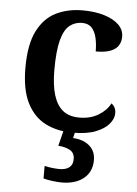

<svg xmlns="http://www.w3.org/2000/svg" viewBox="-55 -591 624 873"><g transform="rotate(5 257.0 -154.0)"><path d="M290 10Q220 10 166 -17Q112 -44 81 -104.5Q50 -165 50 -266Q50 -373 81.5 -434.5Q113 -496 166.5 -522Q220 -548 287 -548Q343 -548 385.5 -535Q428 -522 452 -499Q476 -476 476 -444Q476 -422 465.5 -404.5Q455 -387 430 -377Q405 -367 362 -367Q362 -401 355.5 -429Q349 -457 333.5 -474Q318 -491 289 -491Q257 -491 232.5 -471.5Q208 -452 195 -403Q182 -354 182 -267Q182 -198 196 -152.5Q210 -107 238.5 -84Q267 -61 314 -61Q364 -61 400.5 -83Q437 -105 454 -138Q464 -131 469.5 -120Q475 -109 475 -95Q475 -70 455 -46Q435 -22 394.5 -6Q354 10 290 10ZM259 240Q243 240 218.5 237Q194 234 176 229V172Q194 176 212.5 178Q231 180 244 180Q273 180 289 167.5Q305 155 305 130Q305 101 283.5 89Q262 77 230 75L251 -9H304L294 34Q327 36 350 48Q373 60 385 79.5Q397 99 397 126Q397 179 360 209.5Q323 240 259 240Z"/></g></svg>

Font: Noto Serif Gujarati SemiBold
Style: Regular
Weight: 600
Version: Version 2.102